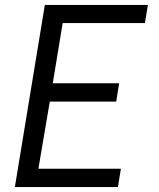

<svg xmlns="http://www.w3.org/2000/svg" viewBox="-20 -755 640 775"><path d="M40 0 161 -735H577L565 -662H233L193 -419H461L449 -345H181L135 -74H468L456 0Z"/></svg>

Font: Iosevka SS04 Extended
Style: Italic
Weight: 400
Width: 7
Italic angle: -9°
Monospace: yes
Designer: Belleve Invis
Foundry: Belleve Invis
Version: Version 19.0.0; ttfautohint (v1.8.4)